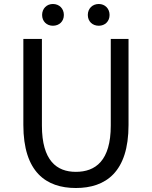

<svg xmlns="http://www.w3.org/2000/svg" viewBox="-20 -929 761 962"><path d="M360 13C510 13 624 -67 624 -303V-734H535V-300C535 -123 458 -68 360 -68C265 -68 190 -123 190 -300V-734H97V-303C97 -67 211 13 360 13ZM245 -800C277 -800 300 -822 300 -854C300 -886 277 -909 245 -909C214 -909 191 -886 191 -854C191 -822 214 -800 245 -800ZM475 -800C506 -800 529 -822 529 -854C529 -886 506 -909 475 -909C443 -909 420 -886 420 -854C420 -822 443 -800 475 -800Z"/></svg>

Font: Source Han Sans HK
Style: Regular
Weight: 400
Designer: Ryoko NISHIZUKA 西塚涼子 (kana, bopomofo & ideographs); Paul D. Hunt (Latin, Greek & Cyrillic); Sandoll Communications 산돌커뮤니
Foundry: Adobe
Version: Version 2.000;hotconv 1.0.107;makeotfexe 2.5.65593